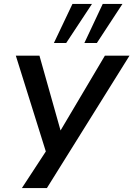

<svg xmlns="http://www.w3.org/2000/svg" viewBox="-20 -783 683 983"><path d="M92 180 226 -25 227 32 61 -498H182L290 -115L517 -498H643L220 180ZM412 -563 506 -763H607L476 -563ZM256 -563 351 -763H451L319 -563Z"/></svg>

Font: Nunito Sans 7pt SemiExpanded SemiBold
Style: Italic
Weight: 600
Width: 6
Italic angle: -9°
Designer: Vernon Adams
Foundry: Vernon Adams
Version: Version 3.101;gftools[0.9.27]